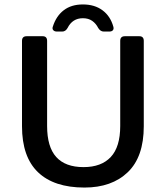

<svg xmlns="http://www.w3.org/2000/svg" viewBox="-20 -830 746 864"><path d="M360 14Q223 14 151 -55Q79 -124 79 -262V-646Q79 -667 100 -667H172Q192 -667 192 -646V-263Q192 -169 233 -123.5Q274 -78 356 -78Q436 -78 478.5 -123.5Q521 -169 521 -263V-646Q521 -667 542 -667H607Q627 -667 627 -646V-262Q627 -124 555 -55Q483 14 360 14ZM353 -810Q406 -810 441.5 -783.5Q477 -757 490 -710Q493 -700 488 -694Q483 -688 472 -688H447Q432 -688 422 -704Q412 -724 395 -736Q378 -748 353 -748Q306 -748 284 -704Q275 -688 260 -688H236Q225 -688 219.5 -694.5Q214 -701 218 -711Q233 -758 267 -784Q301 -810 353 -810Z"/></svg>

Font: Pitagon Sans Medium
Style: Regular
Weight: 500
Designer: Travis Tran
Foundry: Pitagon
Version: Version 1.001; ttfautohint (v1.8.4.7-5d5b);gftools[0.9.26]